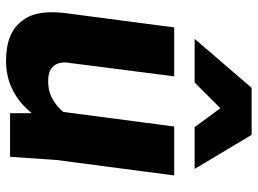

<svg xmlns="http://www.w3.org/2000/svg" viewBox="-126 -694 833 620"><g transform="rotate(90 290.0 -383.5)"><path d="M525 -596H390L329 -679L246 -596H105L263 -780H415ZM176 13Q84 13 46 -40Q19 -73 19 -136Q19 -153 21 -172L68 -530H226L181 -179Q181 -123 241 -123Q277 -123 302.5 -139Q328 -155 341 -172L388 -530H546L496 -149L486 0H345V-70Q277 13 176 13Z"/></g></svg>

Font: Tanohe Sans
Style: Bold Italic
Weight: 700
Designer: Village Type and Design LLC & Cristiano Sobral
Foundry: Cooper Hewitt Smithsonian Design Museum
Version: Version 1.00;September 29, 2021;FontCreator 13.0.0.2655 64-b